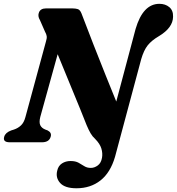

<svg xmlns="http://www.w3.org/2000/svg" viewBox="-45 -744 925 1004"><path d="M664 -592.5Q702.5 -724 788.5 -724Q819.5 -724 840.2 -706.8Q861 -689.5 860 -657Q859.5 -599 786 -555Q747 -532 727 -506.5Q707 -481 693.5 -435L556.5 76Q532.5 158.5 480.5 199.5Q428.5 240.5 355 240.5Q294 240.5 269.2 212.5Q244.5 184.5 254.5 147.5Q260 123 279.2 110.5Q298.5 98 324 98Q349.5 98 365.8 107Q382 116 396 125Q410 134 430 134Q449 134 466.5 121Q484 108 488.5 80.5Q492.5 57 485 32.5Q477.5 8 453.5 -16.5Q438.5 -30 428.8 -46.8Q419 -63.5 408 -89.5Q376.5 -169.5 336.2 -266.5Q296 -363.5 256.5 -460.5L165.5 -132Q158.5 -103.5 165.8 -88.8Q173 -74 192 -66.5L204 -62Q226.5 -50.5 220 -29Q212 0 174.5 0H6Q-31.5 0 -23 -29Q-17 -50.5 13.5 -62L28 -66.5Q50 -74 65.2 -88.8Q80.5 -103.5 88 -132L194.5 -524Q201 -544 199.2 -555Q197.5 -566 190.5 -578L164 -638.5Q150.5 -660.5 159.2 -680.2Q168 -700 195 -700H334.5Q351 -700 362.2 -696.2Q373.5 -692.5 381 -674Q411 -594.5 443 -513Q475 -431.5 505.8 -354.5Q536.5 -277.5 563 -213Z"/></svg>

Font: Fraunces 9pt S000
Style: Bold Italic
Weight: 700
Italic angle: -16°
Version: Version 1.000; ttfautohint (v1.8.3)